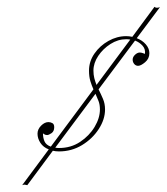

<svg xmlns="http://www.w3.org/2000/svg" viewBox="-20 -542 489 563"><path d="M350 -436Q359 -436 368 -434L433 -522Q438 -517 449 -521L381 -430Q397 -424 407.5 -412Q418 -400 418 -386Q418 -370 405.5 -359.5Q393 -349 385 -349Q378 -349 373.5 -354.5Q369 -360 369 -367Q369 -375 376 -381.5Q383 -388 390 -388Q394 -388 399.5 -386Q405 -384 405 -384Q407 -398 398 -408Q389 -418 376 -423L269 -280Q276 -266 282 -252Q288 -238 288 -221Q288 -192 269.5 -163.5Q251 -135 220.5 -116.5Q190 -98 153 -98Q143 -98 135 -100L60 1Q56 0 53 -0.5Q50 -1 45 1L123 -104Q107 -110 98.5 -123Q90 -136 90 -150Q90 -163 100.5 -173.5Q111 -184 122 -184Q128 -184 133.5 -181Q139 -178 139 -169Q139 -157 131 -151.5Q123 -146 118 -146Q113 -146 109.5 -148.5Q106 -151 106 -151Q106 -138 110.5 -127.5Q115 -117 129 -112L254 -280Q249 -291 245 -304Q241 -317 241 -335Q241 -362 257 -385Q273 -408 298 -422Q323 -436 350 -436ZM254 -335Q254 -323 256.5 -313Q259 -303 263 -293L362 -426Q356 -427 350 -427Q326 -427 304 -413Q282 -399 268 -378Q254 -357 254 -335ZM273 -221Q273 -235 269 -245.5Q265 -256 260 -267L142 -109Q147 -108 153 -108Q188 -108 215 -126Q242 -144 257.5 -170Q273 -196 273 -221Z"/></svg>

Font: Kapakana Light
Style: Regular
Weight: 300
Designer: Kyosuke Nagai
Version: Version 1.000